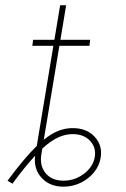

<svg xmlns="http://www.w3.org/2000/svg" viewBox="-20 -696 478 726"><path d="M207.4 -676.1H230.1L208.5 -545.5H321L318.2 -522.7H204.5L145.6 -167.6Q174.4 -191.1 200.8 -201.3Q227.3 -211.6 254.3 -211.6Q307.5 -211.6 337.7 -179.2Q367.9 -146.7 360.8 -100.9Q356.2 -70 335.8 -44.7Q315.3 -19.5 285 -4.8Q254.6 9.9 220.2 9.9Q168 9.9 137.3 -23.6Q106.5 -57.2 112.9 -107.2Q75.6 -67.5 27 -1.4L8.5 -12.8Q40.5 -55.8 67.6 -88.2Q94.8 -120.7 119 -144.2L181.8 -522.7H102.3L105.1 -545.5H185.7ZM139.9 -134.2 136.4 -112.2Q129.3 -69.6 152.5 -41.2Q175.8 -12.8 220.2 -12.8Q262.4 -12.8 296.9 -38.5Q331.3 -64.3 338.1 -100.9Q344.8 -136.7 321.2 -162.8Q297.6 -188.9 254.3 -188.9Q227.3 -188.9 199.8 -176.3Q172.2 -163.7 139.9 -134.2Z"/></svg>

Font: Inter Thin  BETA
Style: Italic
Weight: 100
Italic angle: -9.39999°
Designer: Rasmus Andersson
Foundry: rsms
Version: Version 3.011;git-f93a4a705